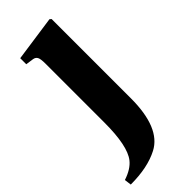

<svg xmlns="http://www.w3.org/2000/svg" viewBox="-252 -539 808 808"><g transform="rotate(-45 152.0 -135.0)"><path d="M-12 201Q37 185 60 156Q98 108 98 -31V-381Q98 -410 92.5 -420Q87 -430 74 -432L39 -437V-473L242 -502L249 -496V-25Q249 151 158 198Q93 232 -8 232Z"/></g></svg>

Font: Heuristica
Style: Bold
Weight: 700
Version: Version 1.0.2